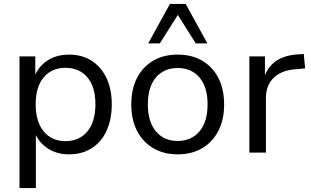

<svg xmlns="http://www.w3.org/2000/svg" viewBox="-20 -774 1579 974"><path d="M79 180V-488H159V-375H151Q169 -431 216.5 -464Q264 -497 330 -497Q396 -497 444.5 -466Q493 -435 520 -378.5Q547 -322 547 -244Q547 -168 520.5 -110.5Q494 -53 445 -22Q396 9 330 9Q265 9 218 -24Q171 -57 153 -111H162V180ZM312 -58Q382 -58 423 -107Q464 -156 464 -245Q464 -334 423 -382Q382 -430 312 -430Q243 -430 202 -382Q161 -334 161 -245Q161 -156 202 -107Q243 -58 312 -58Z M882 9Q810 9 757 -22.5Q704 -54 675 -110.5Q646 -167 646 -244Q646 -322 675 -378.5Q704 -435 757 -466Q810 -497 881 -497Q953 -497 1006 -466Q1059 -435 1088 -378Q1117 -321 1117 -244Q1117 -167 1088 -110.5Q1059 -54 1006 -22.5Q953 9 882 9ZM881 -59Q951 -59 992 -107.5Q1033 -156 1033 -245Q1033 -333 992 -381Q951 -429 881 -429Q812 -429 771 -381Q730 -333 730 -245Q730 -156 771 -107.5Q812 -59 881 -59ZM732 -554 842 -754H922L1032 -554H973L882 -698L791 -554Z M1245 0V-488H1324V-373H1317Q1335 -432 1377.5 -462.5Q1420 -493 1488 -498L1521 -500L1528 -427L1471 -422Q1403 -415 1366 -377Q1329 -339 1329 -276V0Z"/></svg>

Font: Nunito Sans 12pt ExtraLight 11pt
Style: Regular
Weight: 400
Version: Version 3.101;gftools[0.9.27]